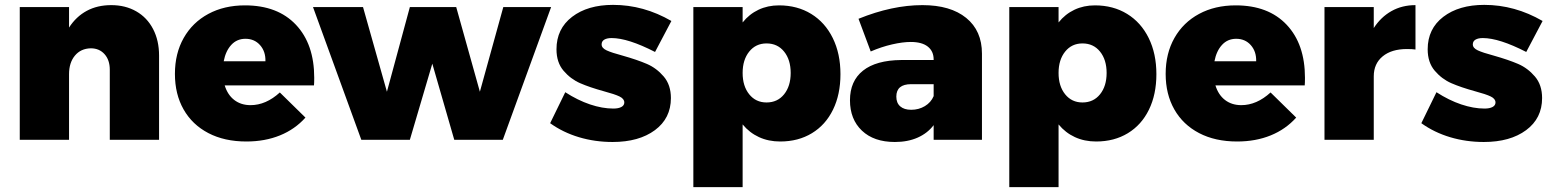

<svg xmlns="http://www.w3.org/2000/svg" viewBox="-20 -573 6367 787"><path d="M632 -345V0H430V-287Q430 -327 408.5 -351Q387 -375 352 -375Q311 -374 287 -345Q263 -316 263 -269V0H61V-544H263V-460Q292 -505 335.5 -528.5Q379 -552 436 -552Q494 -552 538.5 -526.5Q583 -501 607.5 -454Q632 -407 632 -345Z M1268 -254Q1268 -233 1267 -223H901Q913 -184 940.5 -163Q968 -142 1007 -142Q1070 -142 1127 -194L1232 -91Q1189 -43 1127.5 -18Q1066 7 990 7Q900 7 834 -27.5Q768 -62 732.5 -124.5Q697 -187 697 -270Q697 -354 733 -417.5Q769 -481 834 -516Q899 -551 984 -551Q1118 -551 1193 -471.5Q1268 -392 1268 -254ZM986 -414Q951 -414 928 -389Q905 -364 897 -322H1068Q1069 -362 1046 -388Q1023 -414 986 -414Z M1263 -544H1468L1566 -197L1660 -544H1850L1947 -197L2043 -544H2239L2041 0H1842L1752 -312L1660 0H1461Z M2487 -417Q2468 -417 2457 -410.5Q2446 -404 2446 -391Q2446 -376 2466.5 -366.5Q2487 -357 2532 -345Q2592 -328 2631.5 -311Q2671 -294 2700.5 -259.5Q2730 -225 2730 -171Q2730 -88 2664.5 -39.5Q2599 9 2491 9Q2419 9 2353.5 -10.5Q2288 -30 2235 -68L2297 -195Q2348 -162 2398.5 -145Q2449 -128 2494 -128Q2515 -128 2527 -134.5Q2539 -141 2539 -153Q2539 -168 2519.5 -177.5Q2500 -187 2455 -199Q2397 -215 2358 -232Q2319 -249 2290 -283Q2261 -317 2261 -371Q2261 -455 2325 -504Q2389 -553 2493 -553Q2618 -553 2732 -487L2665 -360Q2554 -417 2487 -417Z M3425 -269Q3425 -186 3394.5 -123.5Q3364 -61 3308 -27Q3252 7 3178 7Q3130 7 3091 -11Q3052 -29 3024 -63V194H2822V-544H3024V-481Q3051 -515 3089 -533Q3127 -551 3173 -551Q3248 -551 3305 -516Q3362 -481 3393.5 -417Q3425 -353 3425 -269ZM3221 -274Q3221 -328 3194 -361.5Q3167 -395 3122 -395Q3078 -395 3051 -361.5Q3024 -328 3024 -274Q3024 -220 3051 -186.5Q3078 -153 3122 -153Q3167 -153 3194 -186.5Q3221 -220 3221 -274Z M4005 -353V0H3807V-60Q3782 -27 3741.5 -9Q3701 9 3648 9Q3562 9 3513 -37.5Q3464 -84 3464 -162Q3464 -241 3517.5 -283.5Q3571 -326 3674 -327H3807V-329Q3807 -363 3783 -382Q3759 -401 3713 -401Q3680 -401 3636.5 -391Q3593 -381 3549 -362L3499 -496Q3637 -552 3761 -552Q3876 -552 3940.5 -499.5Q4005 -447 4005 -353ZM3807 -179V-228H3715Q3654 -228 3654 -177Q3654 -151 3670 -137Q3686 -123 3715 -123Q3746 -123 3771 -138Q3796 -153 3807 -179Z M4720 -269Q4720 -186 4689.5 -123.5Q4659 -61 4603 -27Q4547 7 4473 7Q4425 7 4386 -11Q4347 -29 4319 -63V194H4117V-544H4319V-481Q4346 -515 4384 -533Q4422 -551 4468 -551Q4543 -551 4600 -516Q4657 -481 4688.5 -417Q4720 -353 4720 -269ZM4516 -274Q4516 -328 4489 -361.5Q4462 -395 4417 -395Q4373 -395 4346 -361.5Q4319 -328 4319 -274Q4319 -220 4346 -186.5Q4373 -153 4417 -153Q4462 -153 4489 -186.5Q4516 -220 4516 -274Z M5329 -254Q5329 -233 5328 -223H4962Q4974 -184 5001.5 -163Q5029 -142 5068 -142Q5131 -142 5188 -194L5293 -91Q5250 -43 5188.5 -18Q5127 7 5051 7Q4961 7 4895 -27.5Q4829 -62 4793.5 -124.5Q4758 -187 4758 -270Q4758 -354 4794 -417.5Q4830 -481 4895 -516Q4960 -551 5045 -551Q5179 -551 5254 -471.5Q5329 -392 5329 -254ZM5047 -414Q5012 -414 4989 -389Q4966 -364 4958 -322H5129Q5130 -362 5107 -388Q5084 -414 5047 -414Z M5782 -552V-370Q5770 -372 5747 -372Q5684 -372 5647.5 -342Q5611 -312 5611 -260V0H5409V-544H5611V-458Q5640 -503 5683.5 -527.5Q5727 -552 5782 -552Z M6058 -417Q6039 -417 6028 -410.5Q6017 -404 6017 -391Q6017 -376 6037.5 -366.5Q6058 -357 6103 -345Q6163 -328 6202.5 -311Q6242 -294 6271.5 -259.5Q6301 -225 6301 -171Q6301 -88 6235.5 -39.5Q6170 9 6062 9Q5990 9 5924.5 -10.5Q5859 -30 5806 -68L5868 -195Q5919 -162 5969.5 -145Q6020 -128 6065 -128Q6086 -128 6098 -134.5Q6110 -141 6110 -153Q6110 -168 6090.5 -177.5Q6071 -187 6026 -199Q5968 -215 5929 -232Q5890 -249 5861 -283Q5832 -317 5832 -371Q5832 -455 5896 -504Q5960 -553 6064 -553Q6189 -553 6303 -487L6236 -360Q6125 -417 6058 -417Z"/></svg>

Font: #9Slide03 Montserrat ExtraBold
Style: Regular
Weight: 800
Designer: Julieta Ulanovsky
Foundry: Julieta Ulanovsky
Version: Version 6.001